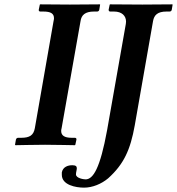

<svg xmlns="http://www.w3.org/2000/svg" viewBox="-20 -666 813 882"><path d="M263 -77 350 -569C354 -597 371 -613 412 -613H426C431 -613 435 -616 436 -621L440 -645L438 -646C438 -646 336 -645 301 -645C262 -645 165 -646 165 -646L163 -645L158 -621C157 -616 161 -613 165 -613H179C213 -613 228 -604 228 -582C228 -578 227 -573 226 -569L140 -77C134 -45 117 -33 77 -33H63C59 -33 54 -30 53 -24L49 -1L51 1C51 1 148 -1 187 -1C223 -1 324 1 324 1L326 -1L331 -24C332 -30 329 -33 324 -33H310C275 -33 261 -44 261 -65C261 -69 262 -73 263 -77ZM558 -556 472 -68C440 107 408 158 373 158C365 158 329 153 329 135C329 115 345 93 312 93C293 93 269 100 264 126V137C264 184 328 196 366 196C405 196 446 179 477 153C549 88 579 22 599 -90L683 -569C688 -597 704 -613 745 -613H759C764 -613 768 -616 769 -621L773 -645L771 -646C771 -646 670 -645 634 -645C595 -645 486 -646 486 -646L484 -645L479 -621C479 -616 482 -613 486 -613H504C540 -613 559 -593 559 -567C559 -563 558 -560 558 -556Z"/></svg>

Font: Linux Libertine O
Style: Bold Italic
Weight: 700
Italic angle: -11.5°
Designer: Philipp H. Poll
Foundry: Philipp H. Poll
Version: Version 4.1.0